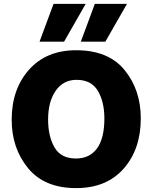

<svg xmlns="http://www.w3.org/2000/svg" viewBox="-20 -952 783 986"><path d="M467 -932H632L521 -738H395ZM255 -932H420L309 -738H183ZM40 -337Q40 -494 129 -594Q218 -694 371 -694Q537 -694 620 -592Q703 -490 703 -344Q703 -186 615 -86Q527 14 371 14Q208 14 124 -88.5Q40 -191 40 -337ZM227 -338Q227 -252 260 -195Q293 -138 370 -138Q440 -138 478 -189.5Q516 -241 516 -344Q516 -429 482.5 -485.5Q449 -542 373 -542Q305 -542 266 -486Q227 -430 227 -338Z"/></svg>

Font: Palanquin Dark
Style: Bold
Weight: 700
Designer: Pria Ravichandran
Version: Version 1.000